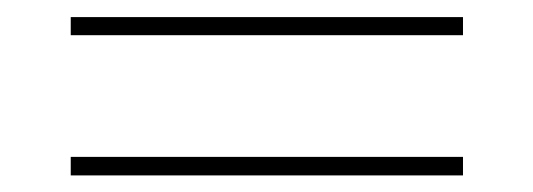

<svg xmlns="http://www.w3.org/2000/svg" viewBox="-20 -491 633 228"><path d="M529.8 -449.2H64V-470.7H529.8ZM64 -304.7H529.8V-282.7H64Z"/></svg>

Font: Spartan MB Thin
Style: Regular
Weight: 100
Designer: Matt Bailey, Mirko Velimirovic
Foundry: Matt Bailey
Version: Version 1.005